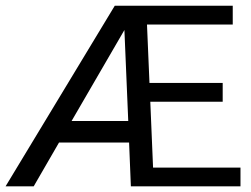

<svg xmlns="http://www.w3.org/2000/svg" viewBox="-26 -660 888 680"><path d="M825.7 -66.4V0H437.5L431.2 -155.3H183.1L93.3 0H-6.3L380.4 -639.6H798.3V-573.2H494.6L503.4 -366.2H762.7V-299.8H506.3L516.1 -66.4ZM414.6 -553.7 227.5 -231.4H428.2Z"/></svg>

Font: Yantramanav
Style: Regular
Weight: 400
Version: Version 1.001;PS 1.0;hotconv 1.0.72;makeotf.lib2.5.5900; ttf